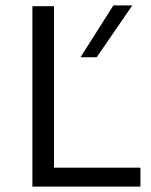

<svg xmlns="http://www.w3.org/2000/svg" viewBox="-20 -691 560 711"><path d="M100 -668H180V-70H500V0H100ZM400 -671H470L338 -479H278Z"/></svg>

Font: Madhuban Light
Style: Regular
Weight: 300
Designer: jaikishan Patel
Foundry: MagicType
Version: Version 1.000